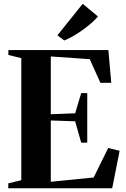

<svg xmlns="http://www.w3.org/2000/svg" viewBox="-20 -1012 676 1032"><path d="M94.5 -43.5V-699.5L25 -716.5V-743H562.5L578 -567H519.5L462.5 -694L253 -708.5V-398L384 -403L416.5 -511.5H449V-245H416.5L384 -360L253 -364.5V-35L483.5 -58L561.5 -216.5L623 -201.5L583 0H24.5V-26.5ZM325 -795 288.5 -822 424.5 -991.5 506.5 -923.5Q492.5 -906.5 471.8 -888.5Q451 -870.5 427 -853Q403 -835.5 377.5 -820.5Q352 -805.5 327 -795Z"/></svg>

Font: Merriweather 120pt
Style: Bold
Weight: 700
Designer: Eben Sorkin
Foundry: Eben Sorkin
Version: Version 2.100